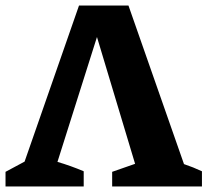

<svg xmlns="http://www.w3.org/2000/svg" viewBox="-34 -675 751 695"><path d="M-14 0V-53L55 -90L252 -655H431L632 -81Q665 -70 697 -55V0H372V-53L455 -82L317 -541L174 -89Q222 -75 269 -55V0Z"/></svg>

Font: Piazzolla
Style: Bold
Weight: 700
Designer: Juan Pablo del Peral
Foundry: Huerta Tipografica
Version: Version 1.330